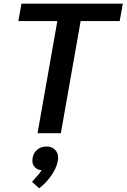

<svg xmlns="http://www.w3.org/2000/svg" viewBox="-20 -720 684 1038"><path d="M290 -606H79L96 -700H644L627 -606H416L309 0H183ZM294 131Q294 170 265.5 216.5Q237 263 192 298L153 263Q189 225 205 200Q183 199 169 184.5Q155 170 155 149Q155 115 176.5 93.5Q198 72 232 72Q259 72 276.5 88.5Q294 105 294 131Z"/></svg>

Font: Sarabun SemiBold
Style: Italic
Weight: 600
Italic angle: -10°
Designer: Suppakit Chalermlarp | Katatrad Co.,Ltd.
Foundry: Cadson Demak Co.,Ltd.
Version: Version 1.000; ttfautohint (v1.6)